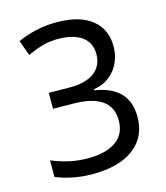

<svg xmlns="http://www.w3.org/2000/svg" viewBox="-110 -812 784 908"><g transform="rotate(-15 281.5 -358.0)"><path d="M232 11Q182 11 136.5 2Q91 -7 53 -23V-104Q97 -86 139.5 -76.5Q182 -67 231 -67Q319 -67 367.5 -101.5Q416 -136 416 -203Q416 -333 230 -335L130 -336V-414L230 -413Q309 -412 352 -443.5Q395 -475 395 -533Q395 -588 356 -617.5Q317 -647 245 -649Q204 -650 168.5 -641Q133 -632 87 -611L60 -686Q101 -705 149 -716Q197 -727 251 -727Q363 -727 423 -679.5Q483 -632 483 -548Q483 -483 445.5 -434.5Q408 -386 341 -375V-370Q506 -344 506 -197Q506 -98 434 -43.5Q362 11 232 11Z"/></g></svg>

Font: Noto Sans Mono SemiCondensed
Style: Regular
Weight: 400
Width: 4
Designer: Monotype Design Team
Foundry: Monotype Imaging Inc.
Version: Version 2.014